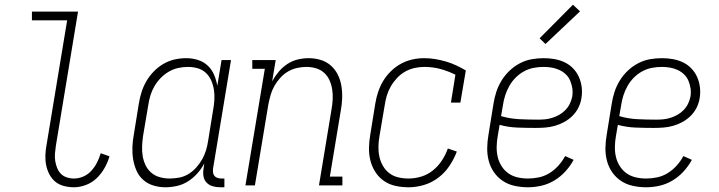

<svg xmlns="http://www.w3.org/2000/svg" viewBox="-20 -784 3040 812"><path d="M293 8Q271 8 250 2.5Q229 -3 213.5 -16Q198 -29 188.5 -47.5Q179 -66 175 -86.5Q171 -107 172 -129Q173 -151 177 -172L264 -698H115V-735H310L216 -166Q214 -151 212.5 -135Q211 -119 213.5 -103.5Q216 -88 221.5 -74Q227 -60 237 -49.5Q247 -39 262 -34Q277 -29 293 -29Q313 -29 332.5 -37.5Q352 -46 366.5 -62Q381 -78 390.5 -97Q400 -116 406 -136L443 -123Q436 -98 422.5 -74Q409 -50 389.5 -31Q370 -12 344 -2Q318 8 293 8Z M679 8Q653 8 628.5 0.5Q604 -7 585.5 -23.5Q567 -40 557 -63Q547 -86 543 -111Q539 -136 540 -162.5Q541 -189 546 -215L567 -345Q571 -370 578.5 -394Q586 -418 599 -440.5Q612 -463 630.5 -482Q649 -501 671.5 -514Q694 -527 718.5 -532.5Q743 -538 768 -538Q793 -538 817 -530.5Q841 -523 858.5 -506.5Q876 -490 885.5 -467.5Q895 -445 899 -421L917 -530H957L881 -71Q880 -63 881 -54.5Q882 -46 887 -40Q892 -34 900 -31.5Q908 -29 917 -29H929V8H911Q894 8 879 3.5Q864 -1 853.5 -12Q843 -23 840.5 -39Q838 -55 841 -71L844 -93Q832 -70 814.5 -50.5Q797 -31 775 -17Q753 -3 728 2.5Q703 8 679 8ZM698 -29Q718 -29 738.5 -33Q759 -37 777 -48Q795 -59 809.5 -75Q824 -91 834.5 -109.5Q845 -128 851 -147.5Q857 -167 860 -187L881 -317Q885 -338 886.5 -360Q888 -382 885 -402.5Q882 -423 874 -442Q866 -461 851.5 -475Q837 -489 817 -495Q797 -501 775 -501Q754 -501 733.5 -496.5Q713 -492 694 -481Q675 -470 659.5 -454Q644 -438 633 -419Q622 -400 616 -380Q610 -360 607 -339L585 -209Q582 -188 581 -166Q580 -144 583.5 -123.5Q587 -103 596 -84.5Q605 -66 620.5 -53Q636 -40 656.5 -34.5Q677 -29 698 -29Z M1018 0 1100 -493H1047V-530H1146L1131 -440Q1143 -462 1159 -481Q1175 -500 1195.5 -513.5Q1216 -527 1239.5 -532.5Q1263 -538 1285 -538Q1312 -538 1336.5 -530.5Q1361 -523 1379.5 -506.5Q1398 -490 1409 -467.5Q1420 -445 1424 -419.5Q1428 -394 1427 -367.5Q1426 -341 1421 -315L1375 -37H1428V0H1329L1382 -321Q1386 -342 1387 -363.5Q1388 -385 1385 -405Q1382 -425 1374 -443.5Q1366 -462 1351.5 -475.5Q1337 -489 1317 -495Q1297 -501 1276 -501Q1256 -501 1236 -496.5Q1216 -492 1198 -481.5Q1180 -471 1165.5 -455Q1151 -439 1140.5 -420.5Q1130 -402 1124.5 -382.5Q1119 -363 1115 -343L1058 0Z M1708 8Q1679 8 1652 2Q1625 -4 1603.5 -19Q1582 -34 1567.5 -56.5Q1553 -79 1546.5 -105Q1540 -131 1540.5 -159Q1541 -187 1546 -215L1567 -345Q1571 -370 1579 -394.5Q1587 -419 1600.5 -441.5Q1614 -464 1633.5 -483Q1653 -502 1676 -514.5Q1699 -527 1724 -532.5Q1749 -538 1774 -538Q1798 -538 1821.5 -534Q1845 -530 1867 -523.5Q1889 -517 1909.5 -507.5Q1930 -498 1950 -486L1927 -350H1887L1906 -468Q1876 -483 1843.5 -492Q1811 -501 1775 -501Q1754 -501 1733.5 -496.5Q1713 -492 1694 -481.5Q1675 -471 1659.5 -454.5Q1644 -438 1633 -419Q1622 -400 1616 -380Q1610 -360 1607 -339L1585 -209Q1581 -187 1580.5 -164.5Q1580 -142 1584.5 -121.5Q1589 -101 1599.5 -82.5Q1610 -64 1626.5 -51.5Q1643 -39 1664 -34Q1685 -29 1708 -29Q1734 -29 1761 -37Q1788 -45 1810.5 -63Q1833 -81 1849 -105.5Q1865 -130 1874 -156L1912 -143Q1900 -111 1880.5 -82Q1861 -53 1833 -32Q1805 -11 1772.5 -1.5Q1740 8 1708 8Z M2213 8Q2184 8 2156.5 2Q2129 -4 2107 -18.5Q2085 -33 2069.5 -55Q2054 -77 2047 -103.5Q2040 -130 2040.5 -158.5Q2041 -187 2046 -215L2067 -345Q2071 -371 2079 -395.5Q2087 -420 2101 -443Q2115 -466 2135 -485Q2155 -504 2179 -516.5Q2203 -529 2228.5 -533.5Q2254 -538 2279 -538Q2303 -538 2325.5 -534Q2348 -530 2368 -520.5Q2388 -511 2403.5 -495Q2419 -479 2428 -459Q2437 -439 2440 -416Q2443 -393 2439 -369Q2436 -349 2426.5 -329.5Q2417 -310 2401.5 -294.5Q2386 -279 2367 -268.5Q2348 -258 2327 -252Q2306 -246 2285.5 -244.5Q2265 -243 2245 -243Q2206 -243 2167.5 -244.5Q2129 -246 2093 -256L2085 -209Q2081 -187 2080.5 -164Q2080 -141 2085 -120Q2090 -99 2101.5 -81Q2113 -63 2130 -51Q2147 -39 2168.5 -34Q2190 -29 2213 -29Q2236 -29 2259.5 -34Q2283 -39 2304 -52Q2325 -65 2342 -84Q2359 -103 2370 -124L2406 -108Q2392 -82 2371 -59Q2350 -36 2324 -20.5Q2298 -5 2269.5 1.5Q2241 8 2213 8ZM2255 -278Q2271 -278 2286 -279.5Q2301 -281 2316.5 -286Q2332 -291 2346 -299Q2360 -307 2371.5 -319Q2383 -331 2390 -345.5Q2397 -360 2400 -375Q2403 -393 2400.5 -410Q2398 -427 2391.5 -442.5Q2385 -458 2373 -469.5Q2361 -481 2346 -488Q2331 -495 2314 -498Q2297 -501 2279 -501Q2258 -501 2237 -497Q2216 -493 2196.5 -482.5Q2177 -472 2161 -456Q2145 -440 2134 -420.5Q2123 -401 2116.5 -380.5Q2110 -360 2107 -339L2099 -293Q2136 -282 2175.5 -280Q2215 -278 2255 -278ZM2287 -598 2262 -622 2403 -764 2433 -736Z M2713 8Q2684 8 2656.5 2Q2629 -4 2607 -18.5Q2585 -33 2569.5 -55Q2554 -77 2547 -103.5Q2540 -130 2540.5 -158.5Q2541 -187 2546 -215L2567 -345Q2571 -371 2579 -395.5Q2587 -420 2601 -443Q2615 -466 2635 -485Q2655 -504 2679 -516.5Q2703 -529 2728.5 -533.5Q2754 -538 2779 -538Q2803 -538 2825.5 -534Q2848 -530 2868 -520.5Q2888 -511 2903.5 -495Q2919 -479 2928 -459Q2937 -439 2940 -416Q2943 -393 2939 -369Q2936 -349 2926.5 -329.5Q2917 -310 2901.5 -294.5Q2886 -279 2867 -268.5Q2848 -258 2827 -252Q2806 -246 2785.5 -244.5Q2765 -243 2745 -243Q2706 -243 2667.5 -244.5Q2629 -246 2593 -256L2585 -209Q2581 -187 2580.5 -164Q2580 -141 2585 -120Q2590 -99 2601.5 -81Q2613 -63 2630 -51Q2647 -39 2668.5 -34Q2690 -29 2713 -29Q2736 -29 2759.5 -34Q2783 -39 2804 -52Q2825 -65 2842 -84Q2859 -103 2870 -124L2906 -108Q2892 -82 2871 -59Q2850 -36 2824 -20.5Q2798 -5 2769.5 1.5Q2741 8 2713 8ZM2755 -278Q2771 -278 2786 -279.5Q2801 -281 2816.5 -286Q2832 -291 2846 -299Q2860 -307 2871.5 -319Q2883 -331 2890 -345.5Q2897 -360 2900 -375Q2903 -393 2900.5 -410Q2898 -427 2891.5 -442.5Q2885 -458 2873 -469.5Q2861 -481 2846 -488Q2831 -495 2814 -498Q2797 -501 2779 -501Q2758 -501 2737 -497Q2716 -493 2696.5 -482.5Q2677 -472 2661 -456Q2645 -440 2634 -420.5Q2623 -401 2616.5 -380.5Q2610 -360 2607 -339L2599 -293Q2636 -282 2675.5 -280Q2715 -278 2755 -278Z"/></svg>

Font: Iosevka Slab Extralight
Style: Italic
Weight: 200
Italic angle: -9°
Monospace: yes
Designer: Belleve Invis
Foundry: Belleve Invis
Version: Version 11.1.1; ttfautohint (v1.8.3)